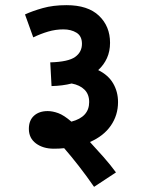

<svg xmlns="http://www.w3.org/2000/svg" viewBox="-20 -652 558 745"><path d="M77 -596Q105 -609 145.5 -620.5Q186 -632 238 -632Q321 -632 364 -591Q407 -550 407 -486Q407 -453 395 -426.5Q383 -400 361 -380Q400 -361 419 -328.5Q438 -296 438 -256Q438 -205 410 -164.5Q382 -124 329 -101Q355 -73 381.5 -43Q408 -13 430 17L345 73Q316 31 286 -7.5Q256 -46 229 -77Q210 -75 189 -75Q147 -75 119.5 -95.5Q92 -116 92 -152Q92 -185 112 -203Q132 -221 165 -221Q184 -221 206 -213Q228 -205 257 -180Q326 -198 326 -256Q326 -286 308 -304Q290 -322 258 -328Q223 -319 180 -318L175 -410Q245 -412 271.5 -431Q298 -450 298 -482Q298 -512 277 -525Q256 -538 226 -538Q196 -538 167 -529.5Q138 -521 109 -507Z"/></svg>

Font: Noto Sans Devanagari SemiCondensed SemiBold
Style: Regular
Weight: 600
Width: 4
Designer: Jelle Bosma - Monotype Design Team
Foundry: Monotype Imaging Inc.
Version: Version 2.004; ttfautohint (v1.8.4.7-5d5b)